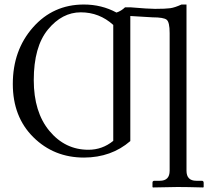

<svg xmlns="http://www.w3.org/2000/svg" viewBox="-20 -678 922 841"><path d="M334 -624Q252 -624 189.9 -548.6Q127.9 -473.1 127.9 -327.1Q127.9 -187 196.5 -104.5Q265.1 -22 367.2 -22Q428.2 -22 476.1 -61V-568.8Q415 -624 334 -624ZM647.9 -602.1 550.8 -607.9V-60.1Q467.8 11.7 348.1 12.2Q216.3 12.2 126.2 -76.9Q36.1 -166 36.1 -310.1Q36.1 -458 124.5 -558.1Q212.9 -658.2 347.2 -658.2Q425.3 -658.2 490.2 -623Q511.2 -629.9 527.8 -646H550.8Q629.9 -639.2 659.2 -639.2Q706.1 -639.2 726.1 -642.1Q746.1 -645 774.9 -658.2H796.9V69.8Q796.9 113.8 839.8 113.8H863.8Q871.6 113.8 872.1 122.1V141.1L870.1 143.1Q796.9 141.1 757.8 141.1L649.9 143.1L647.9 141.1V122.1Q647.9 114.3 655.8 113.8H680.2Q723.1 113.8 723.1 69.8V-533.2Q723.1 -581.1 710 -591.6Q696.8 -602.1 647.9 -602.1Z"/></svg>

Font: Biolilbert
Style: Regular
Weight: 400
Designer: Philipp H. Poll
Foundry: Philipp H. Poll
Version: Version 1.1.0